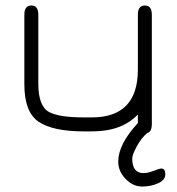

<svg xmlns="http://www.w3.org/2000/svg" viewBox="-20 -477 644 697"><path d="M313.5 -50.8Q480.5 -50.8 480.5 -224.6V-423.8Q480.5 -457 505.9 -457Q531.2 -457 531.2 -423.8V-27.3Q531.2 2 514.6 5.9Q493.2 23.4 476.6 54.2Q460 85 460 98.6Q460 151.4 501 151.4Q516.6 151.4 538.1 143.1Q559.6 134.8 565.4 134.8Q580.1 134.8 580.1 155.8Q580.1 176.8 553.7 188.5Q527.3 200.2 495.1 200.2Q462.9 200.2 435.5 171.9Q409.2 144.5 409.2 109.4Q409.2 46.9 480.5 -30.3V-61.5Q422.9 0 313.5 0H285.2Q172.9 0 120.6 -34.7Q68.4 -69.3 68.4 -171.9V-423.8Q68.4 -457 93.8 -457Q119.1 -457 119.1 -423.8V-172.9Q119.1 -91.8 158.2 -70.3Q194.3 -50.8 285.2 -50.8Z"/></svg>

Font: Jura
Style: Book
Weight: 400
Version: Version 2.5